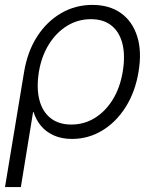

<svg xmlns="http://www.w3.org/2000/svg" viewBox="-30 -551 618 775"><path d="M-9.8 204.1 67.4 -261.7Q81.1 -343.3 119.9 -403.6Q158.7 -463.9 216.3 -497.6Q273.9 -531.2 342.8 -531.2Q412.1 -531.2 458.5 -497.8Q504.9 -464.4 523.9 -403.8Q543 -343.3 529.3 -261.7Q516.1 -180.7 477.5 -119.4Q439 -58.1 382.8 -24.2Q326.7 9.8 260.3 9.8Q218.8 9.8 187.3 -4.4Q155.8 -18.6 135.5 -43Q115.2 -67.4 105.5 -98.6H103.5L54.2 204.1ZM257.8 -48.3Q309.6 -48.3 352.5 -74.7Q395.5 -101.1 425 -148.9Q454.6 -196.8 465.3 -261.2Q476.1 -325.7 464.4 -373.5Q452.6 -421.4 420.4 -447.5Q388.2 -473.6 336.9 -473.6Q284.7 -473.6 241 -446.8Q197.3 -419.9 167.5 -372.3Q137.7 -324.7 127 -261.2Q116.7 -196.8 128.7 -148.9Q140.6 -101.1 173.6 -74.7Q206.5 -48.3 257.8 -48.3Z"/></svg>

Font: Inter 28pt Light
Style: Italic
Weight: 300
Italic angle: -9.3988°
Designer: Rasmus Andersson
Foundry: rsms
Version: Version 4.001;git-66647c0bb